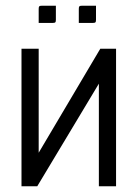

<svg xmlns="http://www.w3.org/2000/svg" viewBox="-20 -650 480 670"><path d="M255 -570V-619Q255 -626 257 -628Q259 -630 266 -630H315V-581Q315 -574 313 -572Q311 -570 304 -570ZM115 -570V-619Q115 -626 117 -628Q119 -630 126 -630H175V-581Q175 -574 173 -572Q171 -570 164 -570ZM55 0V-480H115V-117L330 -480H385V0H325V-358L110 0Z"/></svg>

Font: Glametrix
Style: Regular
Weight: 500
Designer: gluk
Foundry: gluk
Version: Version 0.40